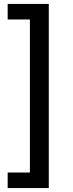

<svg xmlns="http://www.w3.org/2000/svg" viewBox="-20 -762 373 976"><path d="M19 194V115H132V-663H19V-742H228V194Z"/></svg>

Font: APTA Sans Medium
Style: Bold
Weight: 500
Version: Version 7.200